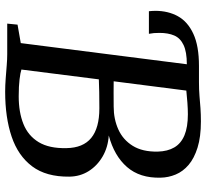

<svg xmlns="http://www.w3.org/2000/svg" viewBox="-47 -743 798 744"><g transform="rotate(90 352.0 -371.0)"><path d="M335.5 8Q311.5 8 285 6Q258.5 4 233.8 2Q209 0 190.5 0H71.5L75.5 -40L147 -52.5L229 -696L210.5 -719L235.5 -743H298Q328 -743 351.8 -745Q375.5 -747 398.8 -748.8Q422 -750.5 450.5 -750.5Q510.5 -750.5 552 -737.5Q593.5 -724.5 619 -702.8Q644.5 -681 656.2 -652.8Q668 -624.5 668.5 -594Q670.5 -514 627.2 -464.2Q584 -414.5 505 -393.5Q550.5 -390.5 586.2 -369.8Q622 -349 643 -315.8Q664 -282.5 664.5 -240.5Q665.5 -151 624.5 -96.5Q583.5 -42 509.2 -17Q435 8 335.5 8ZM295 -412.5Q312 -412 338.2 -412.2Q364.5 -412.5 393 -412.5Q441.5 -412.5 481.5 -430.5Q521.5 -448.5 545 -486.2Q568.5 -524 567.5 -583Q566.5 -621.5 551.2 -647.5Q536 -673.5 504.2 -686.8Q472.5 -700 423 -700Q403.5 -700 378.2 -698.2Q353 -696.5 331 -694ZM353.5 -44.5Q415 -44.5 460.5 -62.8Q506 -81 530.8 -121.8Q555.5 -162.5 554 -229.5Q553 -294 514.5 -325.5Q476 -357 400 -357Q367 -357 337 -356.5Q307 -356 287.5 -355L249.5 -55Q261 -51 287.2 -47.8Q313.5 -44.5 353.5 -44.5ZM23.5 -549Q23 -555 22.5 -560.5Q22 -566 22 -574Q22 -623.5 43 -661.5Q64 -699.5 111 -721.2Q158 -743 235.5 -743L229 -696Q181 -696 154.2 -683.2Q127.5 -670.5 117.5 -647Q107.5 -623.5 107.5 -590.5Q107.5 -578.5 108.2 -568.8Q109 -559 111 -549Z"/></g></svg>

Font: Merriweather Light 18pt
Style: Italic
Weight: 400
Italic angle: -7.8°
Version: Version 2.101